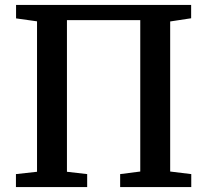

<svg xmlns="http://www.w3.org/2000/svg" viewBox="-20 -763 845 783"><path d="M45.5 -743H759.5V-688.5L674 -675.5V-63.5L760 -53V0H470V-53L552 -63.5V-681H253V-62.5L335.5 -53V0H45V-53L131 -62.5V-676L45.5 -688Z"/></svg>

Font: Merriweather 20pt SemiBold
Style: Regular
Weight: 600
Version: Version 2.100